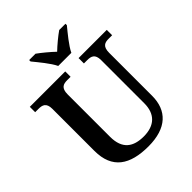

<svg xmlns="http://www.w3.org/2000/svg" viewBox="-253 -1082 1242 1242"><g transform="rotate(-45 368.0 -460.5)"><path d="M333 -771H453C474 -816 528 -880 559 -918V-931H502C470 -909 423 -870 393 -841C363 -870 316 -909 285 -931H227V-918C258 -880 312 -816 333 -771ZM378 10C546 10 626 -72 626 -205V-598C626 -657 654 -665 688 -665H720V-714H462V-665H493C527 -665 556 -657 556 -602V-207C556 -109 501 -57 402 -57C309 -57 246 -96 246 -210V-598C246 -657 275 -665 309 -665H340V-714H16V-665H47C81 -665 110 -657 110 -602V-217C110 -54 210 10 378 10Z"/></g></svg>

Font: Noto Serif Semi
Style: Regular
Weight: 600
Designer: Monotype Design Team
Foundry: Monotype Imaging Inc.
Version: Version 1.002